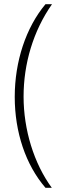

<svg xmlns="http://www.w3.org/2000/svg" viewBox="-20 -734 308 912"><path d="M196 158H226C141 42 92 -118 92 -275C92 -432 138 -587 227 -714H196C103 -603 50 -442 50 -274C50 -106 102 49 196 158Z"/></svg>

Font: Kathrein 37 Thin Condensed
Style: Regular
Weight: 250
Width: 3
Designer: Lazydogs Typefoundry, based on Open Sans by Ascender Corporation
Foundry: Lazydogs Typefoundry
Version: Version 1.003;PS 001.003;hotconv 1.0.88;makeotf.lib2.5.64775